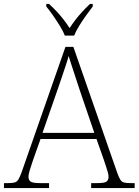

<svg xmlns="http://www.w3.org/2000/svg" viewBox="-23 -951 701 971"><path d="M-3 0V-25H18Q41 -25 52 -28.5Q63 -32 70 -43.5Q77 -55 86 -79L308 -714H348L571 -74Q579 -52 586 -41.5Q593 -31 604 -28Q615 -25 638 -25H658V0H438V-25H470Q506 -25 516 -33Q526 -41 526 -57Q526 -68 521 -84.5Q516 -101 510.5 -117.5Q505 -134 502 -143L465 -248H182L145 -144Q142 -135 136.5 -118.5Q131 -102 126 -85Q121 -68 121 -57Q121 -41 131.5 -33Q142 -25 178 -25H225V0ZM192 -279H454L380 -496Q371 -524 360.5 -555.5Q350 -587 340.5 -616.5Q331 -646 324 -668Q320 -651 310 -621.5Q300 -592 290 -561.5Q280 -531 271 -506ZM305 -771Q296 -794 279.5 -820.5Q263 -847 245 -873Q227 -899 211 -918V-931H225Q249 -909 266.5 -890Q284 -871 299 -851.5Q314 -832 329 -809Q344 -832 359 -851.5Q374 -871 391.5 -890Q409 -909 432 -931H446V-918Q431 -899 412.5 -873Q394 -847 377.5 -820.5Q361 -794 352 -771Z"/></svg>

Font: Noto Serif Hebrew ExtraLight
Style: Regular
Weight: 250
Version: Version 2.003